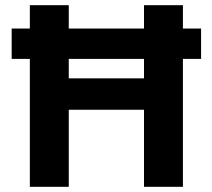

<svg xmlns="http://www.w3.org/2000/svg" viewBox="-20 -720 819 740"><path d="M95 0V-493H25V-610H95V-700H245V-610H535V-700H685V-610H755V-493H685V0H535V-297H245V0ZM245 -418H535V-493H245Z"/></svg>

Font: DM Sans Black
Style: Regular
Weight: 900
Designer: Colophon Foundry, Jonny Pinhorn
Foundry: Colophon Foundry
Version: Version 4.004; ttfautohint (v1.8.4.7-5d5b)